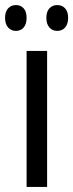

<svg xmlns="http://www.w3.org/2000/svg" viewBox="-40 -738 289 758"><path d="M65 0V-537H146V0ZM23 -718Q42 -718 53.5 -705Q65 -692 65 -668Q65 -643 53.5 -629.5Q42 -616 23 -616Q4 -616 -8 -629.5Q-20 -643 -20 -668Q-20 -692 -8 -705Q4 -718 23 -718ZM186 -718Q205 -718 217 -705Q229 -692 229 -668Q229 -643 217 -629.5Q205 -616 186 -616Q167 -616 155 -629.5Q143 -643 143 -668Q143 -692 155 -705Q167 -718 186 -718Z"/></svg>

Font: Noto Sans UI Cond
Style: Regular
Weight: 400
Width: 3
Designer: Monotype Design Team
Foundry: Monotype Imaging Inc.
Version: Version 1.001